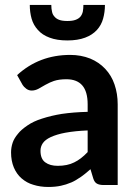

<svg xmlns="http://www.w3.org/2000/svg" viewBox="-20 -743 547 771"><path d="M332 -132.3V-219.2Q282.2 -217.3 242.2 -210Q208 -203.6 183.6 -192.4Q161.6 -182.1 151.9 -168Q142.6 -154.3 142.6 -137.7Q142.6 -104.5 162.1 -90.8Q180.7 -77.1 211.9 -77.1Q250.5 -77.1 277.8 -90.8Q304.7 -103.5 332 -132.3ZM70.8 -401.9 48.8 -441.4Q137.2 -522.5 262.2 -522.5Q305.2 -522.5 342.3 -507.8Q377.4 -493.2 402.3 -466.8Q427.7 -439.9 439.9 -403.8Q452.6 -366.7 452.6 -324.2V0H396.5Q379.4 0 369.6 -5.4Q359.4 -10.7 354.5 -26.4L343.3 -63.5Q318.8 -42 305.7 -33.2Q283.2 -17.6 267.1 -10.7Q244.1 -1 224.6 2.9Q202.1 7.8 173.8 7.8Q141.6 7.8 113.8 -1Q87.9 -8.3 66.4 -26.9Q46.9 -43.9 35.6 -70.3Q24.4 -97.2 24.4 -130.9Q24.4 -150.9 30.8 -169.9Q36.6 -187.5 52.7 -206.5Q64.5 -221.7 90.3 -239.3Q114.3 -255.9 148.4 -266.6Q186 -278.8 228 -285.6Q275.4 -292.5 332 -293.9V-324.2Q332 -375.5 310.1 -400.4Q288.6 -424.8 246.6 -424.8Q217.3 -424.8 196.8 -418Q181.6 -413.1 162.1 -402.3Q155.8 -398.4 134.8 -386.7Q121.1 -379.4 107.4 -379.4Q95.2 -379.4 85.4 -386.7Q75.2 -394.5 70.8 -401.9ZM250.5 -580.6Q208.5 -580.6 179.2 -591.8Q149.9 -602.5 132.3 -622.6Q114.3 -642.1 106.9 -668Q99.6 -694.3 99.6 -723.1H186Q186 -707.5 189 -695.8Q190.9 -684.6 199.2 -675.8Q206.1 -667.5 218.3 -663.1Q230.5 -658.7 250.5 -658.7Q270.5 -658.7 282.7 -663.1Q295.4 -667.5 302.7 -675.8Q309.6 -684.1 312.5 -695.8Q314.9 -709 314.9 -723.1H401.4Q401.4 -694.3 394 -668Q387.2 -642.6 369.1 -622.6Q350.6 -602.5 321.8 -591.8Q292 -580.6 250.5 -580.6Z"/></svg>

Font: Lato-SemiBold
Style: Bold
Weight: 500
Designer: Lukasz Dziedzic with Adam Twardoch and Botio Nikoltchev
Foundry: tyPoland Lukasz Dziedzic
Version: ""